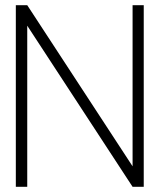

<svg xmlns="http://www.w3.org/2000/svg" viewBox="-20 -720 617 740"><path d="M534 -700H491V-79L85 -700H41V0H85V-621L491 0H534Z"/></svg>

Font: Advent Pro Light
Style: Regular
Weight: 300
Version: Version 3.000